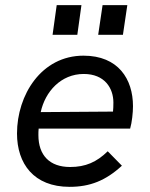

<svg xmlns="http://www.w3.org/2000/svg" viewBox="-20 -717 581 745"><path d="M250 8C329 8 390 -16 453 -74L398 -130C355 -88 312 -69 252 -69C173 -69 129 -114 129 -193C129 -201 129 -209 130 -218H485C492 -242 496 -280 496 -305C496 -410 439 -501 304 -501C140 -501 46 -348 46 -199C46 -82 111 8 250 8ZM138 -282C155 -361 216 -430 305 -430C386 -430 420 -375 420 -319C420 -304 419.5 -295 418.5 -284ZM184 -582H280L296 -697H200ZM361 -582H457L474 -697H378Z"/></svg>

Font: HK Grotesk
Style: Italic
Weight: 400
Italic angle: -16°
Designer: Alfredo Marco Pradil
Foundry: Hanken Design Co.
Version: Version 3.001;FEAKit 1.0